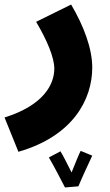

<svg xmlns="http://www.w3.org/2000/svg" viewBox="-54 -437 483 845"><path d="M27 231C267 162 352 1 352 -140C352 -224 314 -324 259 -417L105 -341C153 -260 185 -184 185 -135C185 -64 136 27 -34 80ZM232 388 291 383C304 351 342 269 352 248L301 227C295 238 276 284 261 322C244 289 223 245 212 229L161 256C181 289 216 357 232 388Z"/></svg>

Font: Noto Sans Arabic UI SmCn Bk
Style: Regular
Weight: 900
Width: 4
Designer: Monotype Design Team, Nadine Chahine and Nizar Qandah
Foundry: Monotype Imaging Inc.
Version: Version 2.010